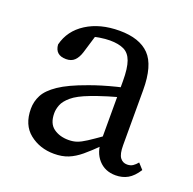

<svg xmlns="http://www.w3.org/2000/svg" viewBox="-96 -584 700 695"><g transform="rotate(20 254.0 -237.0)"><path d="M46 -112Q46 -140 59 -165Q72 -190 107.5 -214Q143 -238 210 -262Q231 -270 257.5 -278Q284 -286 312 -293Q340 -300 365 -304V-268Q331 -261 292.5 -249Q254 -237 231 -228Q186 -211 165 -193Q144 -175 137.5 -158Q131 -141 131 -126Q131 -86 154.5 -69Q178 -52 212 -52Q230 -52 244.5 -57Q259 -62 279 -75Q299 -88 330 -110L350 -125L364 -104L335 -75Q305 -45 281.5 -25.5Q258 -6 234.5 3.5Q211 13 180 13Q125 13 85.5 -18.5Q46 -50 46 -112ZM325 -92V-320Q325 -369 315.5 -395.5Q306 -422 285 -432Q264 -442 231 -442Q214 -442 191.5 -438.5Q169 -435 141 -424L181 -455L155 -369Q148 -347 136 -335.5Q124 -324 104 -324Q62 -324 59 -364Q73 -421 125 -454Q177 -487 252 -487Q329 -487 367 -448Q405 -409 405 -314V-102Q405 -68 415 -54.5Q425 -41 442 -41Q455 -41 464 -47Q473 -53 481 -63L501 -41Q483 -13 462.5 -1.5Q442 10 416 10Q375 10 350 -18Q325 -46 325 -92Z"/></g></svg>

Font: Adobe Variable Font Prototype
Style: Regular
Weight: 389
Designer: Frank Grießhammer
Foundry: Adobe
Version: Version 1.004;hotconv 1.0.113;makeotfexe 2.5.65598